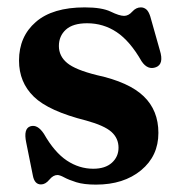

<svg xmlns="http://www.w3.org/2000/svg" viewBox="-20 -489 488 520"><path d="M232.5 -32Q265 -32 283 -48.2Q301 -64.5 301 -89Q301 -114.5 281.8 -131.8Q262.5 -149 213.5 -162.5Q112 -188 71.8 -227Q31.5 -266 31.5 -325Q31.5 -390 77 -429.5Q122.5 -469 209.5 -469Q256 -469 279.8 -457.5Q303.5 -446 316 -446Q328 -446 338.2 -457.5Q348.5 -469 361.5 -469Q369.5 -469 376 -463.8Q382.5 -458.5 387 -444.5L413 -352.5Q424.5 -315.5 402.5 -307Q380 -298.5 363.5 -323Q332 -378 296 -402Q260 -426 216 -426Q177.5 -426 158.5 -408.8Q139.5 -391.5 139.5 -364.5Q139.5 -337 161.8 -318.5Q184 -300 242.5 -285.5Q329.5 -266.5 369.2 -228.2Q409 -190 409 -129Q409 -66.5 362 -27.8Q315 11 240 11Q207 11 186.5 4.5Q166 -2 154 -8.5Q142 -15 135.5 -15Q124 -15 113.5 -2.2Q103 10.5 91 10.5Q73.5 10.5 69 -13.5L51 -103Q43 -141 62.5 -147Q81.5 -153 99 -126.5Q127.5 -76.5 161 -54.2Q194.5 -32 232.5 -32Z"/></svg>

Font: Fraunces 72pt S050 SemiBold
Style: Regular
Weight: 600
Version: Version 1.000; ttfautohint (v1.8.3)